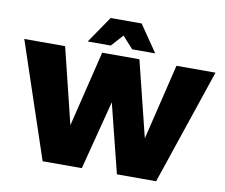

<svg xmlns="http://www.w3.org/2000/svg" viewBox="-99 -1031 1348 1148"><g transform="rotate(10 575.5 -457.0)"><path d="M576 -824 641 -752H781L670 -914H482L371 -752H511ZM919 -701 808 -241 694 -701H468L356 -241L243 -701H-5L230 0H468L576 -419L681 0H919L1156 -701Z"/></g></svg>

Font: Montserrat arm Black
Style: Regular
Weight: 900
Designer: Julieta Ulanovsky
Foundry: Julieta Ulanovsky
Version: Version 6.000;PS 006.000;hotconv 1.0.88;makeotf.lib2.5.64775